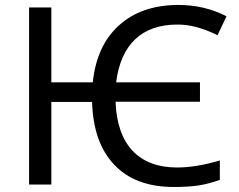

<svg xmlns="http://www.w3.org/2000/svg" viewBox="-20 -744 962 774"><path d="M694.8 -645C740.2 -645 788.6 -635.3 856.9 -602.1L893.1 -678.2C834 -709 769 -724.1 698.2 -724.1C598.6 -723.6 519 -695.8 459.5 -641.6C399.4 -587.4 364.3 -510.7 354 -412.1H187V-713.9H97.2V0H187V-333H351.1C354.5 -223.1 384.3 -138.7 440.9 -79.6C497.1 -20 577.1 9.8 681.2 9.8C717.8 9.8 750.5 7.8 778.8 3.9C806.6 -0.5 835.9 -7.8 866.2 -19V-97.2C802.2 -78.1 744.6 -68.8 693.8 -68.8C540 -68.8 452.1 -160.2 445.8 -334H786.1V-412.1H448.2C467.3 -564 550.8 -645 694.8 -645Z"/></svg>

Font: Noto Reveo Sans
Style: Regular
Weight: 400
Designer: Monotype Design team
Foundry: Monotype Imaging Inc.
Version: Version 1.04